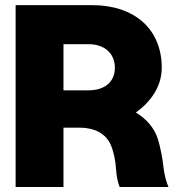

<svg xmlns="http://www.w3.org/2000/svg" viewBox="-20 -748 731 768"><path d="M42.5 0H233.9V-237.3H300.8C357.4 -237.3 402.8 -213.4 421.9 -170.9C433.6 -145.5 441.9 -108.9 444.3 -69.8C445.8 -43 451.7 -17.6 458.5 0H653.8C646 -17.6 636.7 -50.3 633.8 -80.1C630.4 -113.3 621.6 -158.7 612.3 -189.5C597.7 -237.8 563 -274.4 523.4 -297.9C581.1 -339.4 627 -399.9 627 -477.1C627 -630.9 519 -727.5 347.7 -727.5H42.5ZM233.9 -386.7V-571.3H333.5C398.9 -571.3 439.5 -533.7 439.5 -477.1C439.5 -420.4 398.9 -386.7 334 -386.7Z"/></svg>

Font: Raveo Display Display ExtraBold
Style: Regular
Weight: 800
Designer: Jakub Foglar, Rasmus Andersson (Inter)
Foundry: Jakubfoglar.com
Version: Version 1.100;Glyphs 3.2.3 (3260)